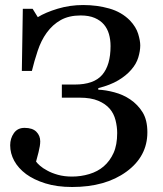

<svg xmlns="http://www.w3.org/2000/svg" viewBox="-20 -728 649 764"><path d="M498 -332.5Q528.3 -312 547.4 -281.2Q566.4 -250.5 566.4 -201.7Q566.4 -105.5 482.9 -44.7Q399.4 16.1 267.1 16.1Q206.5 16.1 160.6 1.7Q114.7 -12.7 84 -35.2Q52.7 -58.6 36.6 -88.1Q20.5 -117.7 20.5 -149.9Q20.5 -177.2 35.2 -198.2Q49.8 -219.2 77.6 -219.2Q109.4 -219.2 124.8 -203.6Q140.1 -188 140.1 -165.5Q140.1 -148.9 133.3 -122.1Q126.5 -95.2 123.5 -85Q127.4 -79.1 138.9 -68.8Q150.4 -58.6 168 -49.3Q185.1 -39.6 210.2 -32.5Q235.4 -25.4 266.6 -25.4Q302.2 -25.4 335.4 -35.4Q368.7 -45.4 392.6 -65.9Q417.5 -87.4 431.9 -119.4Q446.3 -151.4 446.3 -198.7Q446.3 -223.6 439.7 -249.8Q433.1 -275.9 417 -294.9Q399.9 -314.9 370.8 -327.1Q341.8 -339.4 296.4 -339.4H226.1V-391.6H277.8Q353.5 -391.6 386.7 -430.2Q419.9 -468.8 419.9 -544.4Q419.9 -570.3 413.6 -592.3Q407.2 -614.3 393.6 -630.4Q379.4 -647 356.7 -656.7Q334 -666.5 300.8 -666.5Q254.4 -666.5 221.7 -648.2Q189 -629.9 165.5 -597.2Q143.6 -566.9 129.9 -525.6Q116.2 -484.4 106.9 -445.8H66.9L70.8 -692.9H109.9L130.4 -659.7Q161.1 -678.7 209.7 -693.4Q258.3 -708 311 -708Q366.2 -708 415 -694.1Q463.9 -680.2 497.1 -646.5Q521.5 -620.6 529.8 -593.3Q538.1 -565.9 538.1 -547.4Q538.1 -525.4 530.3 -499.5Q522.5 -473.6 502.4 -450.7Q482.9 -427.7 450.7 -408.4Q418.5 -389.2 371.1 -377.4V-371.1Q399.9 -370.1 434.8 -360.8Q469.7 -351.6 498 -332.5Z"/></svg>

Font: UniBurma_GGSerif
Style: Book
Weight: 400
Designer: Victor San Kho Lin (for Burmese only and related typography optimization with it)
Foundry: http://www.unimm.org
Version: 2.0